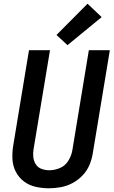

<svg xmlns="http://www.w3.org/2000/svg" viewBox="-20 -1005 616 1033"><path d="M243 8Q275 8 307.5 2Q340 -4 370 -20Q400 -36 424 -61Q448 -86 461 -117Q474 -148 479 -179L571 -735H458L369 -195Q364 -167 347.5 -140Q331 -113 302.5 -101Q274 -89 245 -89Q223 -89 203 -96.5Q183 -104 172 -122Q161 -140 159 -161.5Q157 -183 161 -205L249 -735H136L51 -221Q45 -184 47 -148Q49 -112 65 -81Q81 -50 108.5 -29Q136 -8 171.5 0Q207 8 243 8ZM343 -762 527 -913 451 -985 284 -817Z"/></svg>

Font: Iosevka Sparkle SmBdObl
Style: Regular
Weight: 600
Italic angle: -9°
Designer: Belleve Invis
Foundry: Belleve Invis
Version: Version 4.5.0; ttfautohint (v1.8.3)